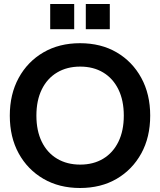

<svg xmlns="http://www.w3.org/2000/svg" viewBox="-20 -928 800 960"><path d="M380 12Q276 12 197 -34Q118 -80 73.5 -161Q29 -242 29 -350Q29 -457 73.5 -538.5Q118 -620 197 -666Q276 -712 380 -712Q485 -712 563.5 -666Q642 -620 686.5 -538.5Q731 -457 731 -350Q731 -242 686.5 -161Q642 -80 563.5 -34Q485 12 380 12ZM381 -105Q447 -105 496 -134.5Q545 -164 572 -219Q599 -274 599 -350Q599 -426 572 -481Q545 -536 496 -565.5Q447 -595 381 -595Q315 -595 265.5 -565.5Q216 -536 189 -481Q162 -426 162 -350Q162 -274 189 -219Q216 -164 265.5 -134.5Q315 -105 381 -105ZM409 -782V-908H529V-782ZM231 -782V-908H351V-782Z"/></svg>

Font: Host Grotesk Light
Style: Bold
Weight: 700
Version: Version 1.003